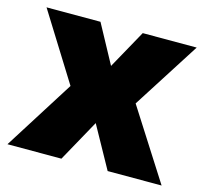

<svg xmlns="http://www.w3.org/2000/svg" viewBox="-85 -650 801 746"><g transform="rotate(15 315.0 -276.5)"><path d="M183 -282 14 -553H231L315 -398L401 -553H618L445 -282L625 0H408L315 -168L222 0H5Z"/></g></svg>

Font: Noto Sans Georgian Black
Style: Regular
Weight: 900
Designer: Monotype Design Team, Akaki Razmadze
Foundry: Google LLC
Version: Version 2.005; ttfautohint (v1.8.4.7-5d5b)